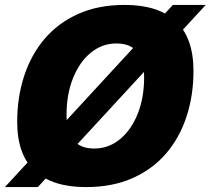

<svg xmlns="http://www.w3.org/2000/svg" viewBox="-20 -746 858 782"><path d="M330 16Q194 16 122 -49.5Q50 -115 50 -250Q50 -349 78 -435.5Q106 -522 161 -587Q216 -652 298 -689Q380 -726 488 -726Q625 -726 696.5 -659Q768 -592 768 -457Q768 -358 740 -272Q712 -186 657 -121.5Q602 -57 520 -20.5Q438 16 330 16ZM364 -141Q422 -141 468 -178.5Q514 -216 540.5 -281.5Q567 -347 567 -431Q567 -497 540 -533Q513 -569 454 -569Q396 -569 350 -531.5Q304 -494 277.5 -428Q251 -362 251 -278Q251 -212 278.5 -176.5Q306 -141 364 -141ZM0 16 684 -726H818L134 16Z"/></svg>

Font: Geist Black
Style: Italic
Weight: 900
Italic angle: -12°
Designer: Basement.studio, Andrés Briganti, Mateo Zaragoza
Foundry: Basement.studio, Vercel, Andrés Briganti, Guido Ferreyra, Mateo Zaragoza
Version: Version 1.500; ttfautohint (v1.8.4.7-5d5b)